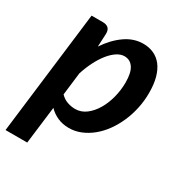

<svg xmlns="http://www.w3.org/2000/svg" viewBox="-163 -637 866 920"><g transform="rotate(30 270.0 -177.0)"><path d="M-0.5 167.5H119.5L145 -39C159 -24.7 175.2 -13.3 193.8 -5C212.2 3.3 233.2 7.5 256.5 7.5C279.2 7.5 301.1 3.2 322.2 -5.5C343.4 -14.2 363.3 -26.2 382 -41.5C400.7 -56.8 417.6 -75 432.8 -96C447.9 -117 461 -140 472 -165C483 -190 491.5 -216.5 497.5 -244.5C503.5 -272.5 506.5 -301 506.5 -330C506.5 -362.3 503.2 -390.5 496.5 -414.5C489.8 -438.5 480.3 -458.3 468 -474C455.7 -489.7 440.8 -501.4 423.5 -509.2C406.2 -517.1 386.8 -521 365.5 -521C330.5 -521 297.4 -510.1 266.2 -488.2C235.1 -466.4 207.2 -437 182.5 -400L186 -473.5C186 -487.5 182.4 -497.7 175.2 -504C168.1 -510.3 158 -513.5 145 -513.5H82.5ZM317 -424C338 -424 354.4 -415.2 366.2 -397.8C378.1 -380.2 384 -353.5 384 -317.5C384 -289.8 380.5 -262.2 373.5 -234.8C366.5 -207.2 356.5 -182.5 343.5 -160.5C330.5 -138.5 315 -120.7 297 -107C279 -93.3 259 -86.5 237 -86.5C222.7 -86.5 208.2 -89 193.8 -94C179.2 -99 166.3 -107.5 155 -119.5L170 -244C178 -269.3 187.6 -293 198.8 -315C209.9 -337 222 -356.1 235 -372.2C248 -388.4 261.5 -401.1 275.5 -410.2C289.5 -419.4 303.3 -424 317 -424Z"/></g></svg>

Font: Lato
Style: Bold Italic
Weight: 700
Italic angle: -7°
Designer: Lukasz Dziedzic
Foundry: tyPoland Lukasz Dziedzic
Version: Version 2.007; 2014-02-27